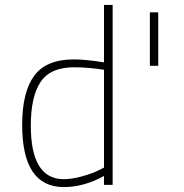

<svg xmlns="http://www.w3.org/2000/svg" viewBox="-20 -750 748 779"><path d="M437 -730V0H402V-36Q320 9 239 9Q70 9 70 -243Q70 -377 119 -443Q168 -509 280 -509Q327 -509 402 -497V-730ZM239 -23Q272 -23 313 -34.5Q354 -46 378 -58L402 -70V-467Q337 -477 280 -477Q185 -477 145 -418Q105 -359 105 -240Q105 -23 239 -23ZM622 -700V-483H588V-700Z"/></svg>

Font: TitilliumMaps29L
Style: 1 wt
Weight: 100
Designer: Campivisivi
Foundry: Accademia di Belle Arti di Urbino and students of MA course of Visual design
Version: Version 001.001